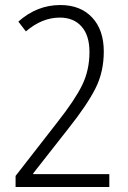

<svg xmlns="http://www.w3.org/2000/svg" viewBox="-20 -744 508 764"><path d="M42 0V-44L207 -256Q278 -346 307 -405.5Q336 -465 336 -537Q336 -603 304.5 -638.5Q273 -674 218 -674Q147 -674 83 -619L53 -658Q127 -724 220 -724Q300 -724 346.5 -674.5Q393 -625 393 -539Q393 -458 360 -392.5Q327 -327 254 -235L112 -54V-51H415V0Z"/></svg>

Font: Noto Sans Display Light Narrow
Style: Regular
Weight: 300
Width: 4
Designer: Monotype Design team
Foundry: Monotype Imaging Inc.
Version: Version 1.000